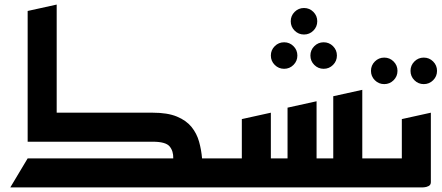

<svg xmlns="http://www.w3.org/2000/svg" viewBox="-20 -820 1932 840"><path d="M101 -200V-772L228 -800V-327H648Q713 -327 754 -310Q795 -293 818 -264.5Q841 -236 851 -200Q861 -164 864 -127H985V0H829Q827 0 826 0Q825 0 825 0H25L101 -127H738Q739 -159 722 -179.5Q705 -200 648 -200Z M1310 -669Q1286 -669 1269 -686Q1252 -703 1252 -727Q1252 -751 1269 -768Q1286 -785 1310 -785Q1334 -785 1351 -768Q1368 -751 1368 -727Q1368 -703 1351 -686Q1334 -669 1310 -669ZM1396 -519Q1372 -519 1355 -536Q1338 -553 1338 -577Q1338 -601 1355 -618Q1372 -635 1396 -635Q1420 -635 1437 -618Q1454 -601 1454 -577Q1454 -553 1437 -536Q1420 -519 1396 -519ZM1223 -519Q1199 -519 1182 -536Q1165 -553 1165 -577Q1165 -601 1182 -618Q1199 -635 1223 -635Q1247 -635 1264 -618Q1281 -601 1281 -577Q1281 -553 1264 -536Q1247 -519 1223 -519Z M945 0V-127H1038V-299L1165 -327V-127H1238V-349L1365 -377V-127H1438V-399L1565 -427V-127H1685V0Z M1834 -452Q1810 -452 1793 -469Q1776 -486 1776 -510Q1776 -534 1793 -551Q1810 -568 1834 -568Q1858 -568 1875 -551Q1892 -534 1892 -510Q1892 -486 1875 -469Q1858 -452 1834 -452ZM1661 -452Q1637 -452 1620 -469Q1603 -486 1603 -510Q1603 -534 1620 -551Q1637 -568 1661 -568Q1685 -568 1702 -551Q1719 -534 1719 -510Q1719 -486 1702 -469Q1685 -452 1661 -452Z M1645 0V-127H1738V-299L1865 -327V-23Q1865 -11 1855 -6Q1845 -1 1835 -0.5Q1825 0 1825 0Z"/></svg>

Font: Reem Kufi SemiBold
Style: Regular
Weight: 600
Designer: Khaled Hosny
Version: Version 1.001